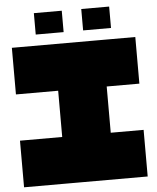

<svg xmlns="http://www.w3.org/2000/svg" viewBox="-60 -950 816 1001"><g transform="rotate(-5 348.5 -450.0)"><path d="M246 0V-486L448 -730H500V-244L298 0ZM25 0V-244H246V0ZM298 0 500 -244H672V0ZM25 -486V-730H448L246 -486ZM500 -486V-730H671V-486ZM403 -788V-900H549V-788ZM155 -788V-900H301V-788Z"/></g></svg>

Font: Foldit Black
Style: Regular
Weight: 900
Version: Version 1.003